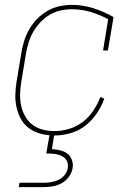

<svg xmlns="http://www.w3.org/2000/svg" viewBox="-20 -548 540 788"><path d="M57 220 60 202H160Q175 202 190.5 199.5Q206 197 220.5 190Q235 183 245.5 170Q256 157 258 142Q261 127 255 114Q249 101 236.5 94Q224 87 209.5 84.5Q195 82 180 82H170L183 7Q157 5 133.5 -3.5Q110 -12 92 -27.5Q74 -43 63 -65Q52 -87 47 -111.5Q42 -136 43 -161.5Q44 -187 48 -213L68 -333Q72 -358 80 -382.5Q88 -407 101.5 -430Q115 -453 134 -472Q153 -491 176 -504Q199 -517 224.5 -522.5Q250 -528 275 -528Q321 -528 364 -514Q407 -500 446 -478L423 -341H403L424 -469Q391 -487 353.5 -498.5Q316 -510 275 -510Q252 -510 229 -505Q206 -500 185 -488Q164 -476 147 -458Q130 -440 117.5 -419Q105 -398 98 -375.5Q91 -353 87 -330L67 -210Q63 -185 62.5 -160.5Q62 -136 67 -113Q72 -90 84 -69.5Q96 -49 114 -35.5Q132 -22 155.5 -16Q179 -10 204 -10Q233 -10 263.5 -19Q294 -28 319.5 -47.5Q345 -67 363 -94Q381 -121 392 -150L408 -143Q397 -112 377 -82.5Q357 -53 330 -32Q303 -11 269.5 -1.5Q236 8 204 8H202L193 64Q210 65 227 69Q244 73 256.5 82.5Q269 92 275 108.5Q281 125 278 142Q275 161 262.5 178Q250 195 232 204.5Q214 214 195 217Q176 220 157 220Z"/></svg>

Font: Iosevka Curly Slab Thin
Style: Italic
Weight: 100
Italic angle: -9°
Monospace: yes
Designer: Belleve Invis
Foundry: Belleve Invis
Version: Version 22.1.2; ttfautohint (v1.8.4)